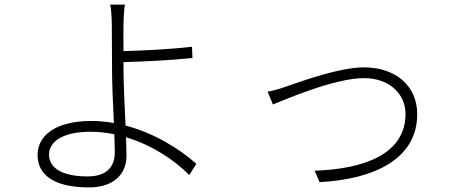

<svg xmlns="http://www.w3.org/2000/svg" viewBox="-20 -789 2010 838"><path d="M481 -125C481 -55 440 -19 362 -19C253 -19 194 -55 194 -114C194 -174 259 -214 375 -214C410 -214 445 -210 479 -203C480 -172 481 -145 481 -125ZM519 -518C600 -520 730 -526 820 -536L818 -585C727 -574 599 -568 519 -566C519 -612 518 -654 519 -682C519 -707 522 -752 525 -769H461C465 -754 468 -710 468 -682C468 -640 469 -546 469 -490C469 -427 473 -333 477 -252C445 -258 412 -261 379 -261C216 -261 144 -193 144 -113C144 -13 236 29 368 29C479 29 532 -32 532 -108C532 -130 531 -158 530 -190C640 -157 739 -93 806 -25L837 -74C764 -139 654 -208 528 -241C524 -327 519 -424 519 -490Z M1148 -389 1171 -333C1221 -353 1440 -448 1568 -448C1683 -448 1750 -376 1750 -292C1750 -116 1568 -51 1353 -44L1375 6C1617 -7 1801 -97 1801 -291C1801 -414 1707 -495 1568 -495C1463 -495 1301 -436 1231 -412C1200 -401 1177 -394 1148 -389Z"/></svg>

Font: Noto Sans T Chinese Light
Style: Regular
Weight: 300
Designer: Ryoko NISHIZUKA (kana & ideographs); Paul D. Hunt (Latin, Greek & Cyrillic); Wenlong ZHANG (bopomofo); Sandoll Communica
Foundry: Adobe Systems Incorporated
Version: Version 1.000;PS 1;hotconv 1.0.78;makeotf.lib2.5.61930